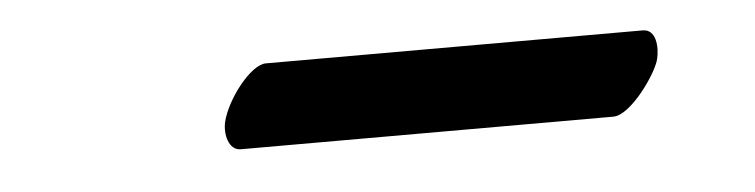

<svg xmlns="http://www.w3.org/2000/svg" viewBox="-24 -340 688 175"><g transform="rotate(-5 320.0 -253.0)"><path d="M532.6 -215C548.6 -215 573.9 -251 576.9 -264C579.5 -275 578.2 -291 566.2 -291H221.2C207.2 -291 184.3 -261 179.6 -241C177.1 -230 180.6 -215 191.6 -215Z"/></g></svg>

Font: Linux Libertine Mono O
Style: Mono Oblique
Weight: 400
Italic angle: -13°
Designer: Philipp H. Poll
Foundry: Philipp H. Poll
Version: Version 5.1.7